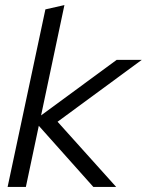

<svg xmlns="http://www.w3.org/2000/svg" viewBox="-20 -737 579 757"><path d="M10 0 159 -700 234 -717 142 -282 440 -501H539L207 -257L438 0H348L133 -241L82 0Z"/></svg>

Font: Red Hat Display VF
Style: Italic
Weight: 300
Italic angle: -12°
Designer: Pentagram, MCKL
Foundry: Pentagram, MCKL
Version: Version 1.010